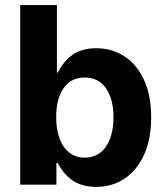

<svg xmlns="http://www.w3.org/2000/svg" viewBox="-20 -727 651 756"><path d="M59.6 -707H204.1V-441.4H208Q227.1 -481.9 263.2 -509.5Q299.3 -537.1 359.4 -537.1Q419.4 -537.1 468.5 -506.1Q517.6 -475.1 546.4 -413.8Q575.2 -352.5 575.2 -264.6Q575.2 -178.7 546.9 -116.9Q518.6 -55.2 469.7 -23.2Q420.9 8.8 359.4 8.8Q300.3 8.8 263.4 -18.3Q226.6 -45.4 208 -85H202.1V0H59.6ZM313.5 -106.4Q367.7 -106.4 397.2 -149.9Q426.8 -193.4 426.8 -265.6Q426.8 -336.9 397.2 -379.4Q367.7 -421.9 313.5 -421.9Q259.8 -421.9 230.5 -380.1Q201.2 -338.4 201.2 -265.6Q201.2 -217.8 214.4 -181.9Q227.5 -146 252.9 -126.2Q278.3 -106.4 313.5 -106.4Z"/></svg>

Font: Pretendard
Style: Bold
Weight: 700
Designer: Base glyphs from Inter by Rasmus Andersson; Hangeul glyphs from Noto Sans CJK(Source Han Sans) by Jang Soo-young and Kan
Foundry: Kil Hyung-jin
Version: Version 1.309